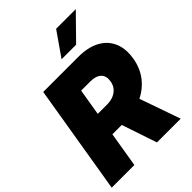

<svg xmlns="http://www.w3.org/2000/svg" viewBox="-267 -1077 1203 1203"><g transform="rotate(-45 335.0 -475.0)"><path d="M-1.5 0 119.1 -727.5H430.2Q514.6 -727.5 571.8 -697.3Q628.9 -667 653.8 -610.6Q678.7 -554.2 666 -476.6Q653.3 -399.9 608.9 -345.5Q564.5 -291 495.4 -262.2Q426.3 -233.4 339.4 -233.4H159.7L185.1 -388.7H344.7Q377.4 -388.7 402.6 -398.9Q427.7 -409.2 443.8 -428.7Q460 -448.2 464.4 -476.6Q471.7 -519.5 447.3 -542.5Q422.9 -565.4 374 -565.4H293L199.2 0ZM399.4 0 287.6 -332H493.7L609.9 0ZM345.2 -791 456.1 -950.2H630.4L474.1 -791Z"/></g></svg>

Font: Inter 24pt Black
Style: Italic
Weight: 900
Italic angle: -9.3988°
Designer: Rasmus Andersson
Foundry: rsms
Version: Version 4.001;git-66647c0bb